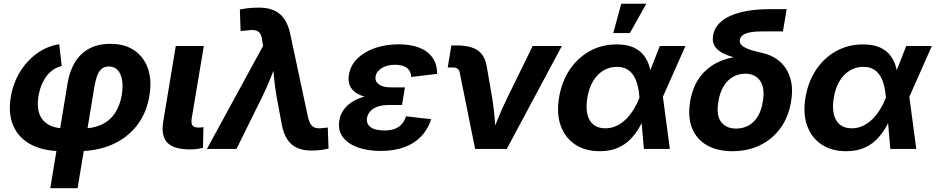

<svg xmlns="http://www.w3.org/2000/svg" viewBox="-20 -775 4869 999"><path d="M241.7 204.1 332 -344.2Q342.3 -404.8 369.6 -450.4Q397 -496.1 443.1 -521.5Q489.3 -546.9 555.7 -546.9Q629.4 -546.9 679.2 -512.7Q729 -478.5 750 -417.7Q771 -356.9 757.3 -276.4Q742.7 -187 692.9 -122.6Q643.1 -58.1 564.2 -23.2Q485.4 11.7 382.3 11.7H306.6Q205.6 11.7 140.4 -23.4Q75.2 -58.6 48.6 -122.1Q22 -185.5 36.1 -270Q47.9 -340.3 82.5 -398.4Q117.2 -456.5 169.9 -495.4Q222.7 -534.2 288.1 -544.9L301.3 -431.2Q271 -424.8 246.1 -404.1Q221.2 -383.3 204.3 -350.3Q187.5 -317.4 180.2 -274.9Q171.4 -221.2 184.6 -183.6Q197.8 -146 233.2 -126Q268.6 -106 326.7 -106H402.3Q462.9 -106 506.6 -125.7Q550.3 -145.5 577.1 -184.8Q604 -224.1 613.8 -281.7Q620.6 -324.7 615.2 -357.9Q609.9 -391.1 592.5 -410.2Q575.2 -429.2 545.9 -429.2Q522.5 -429.2 507.8 -415.8Q493.2 -402.3 485.1 -379.9Q477.1 -357.4 472.2 -329.6L383.8 204.1Z M969.2 2.4Q884.3 2.4 850.8 -32.5Q817.4 -67.4 829.1 -141.1L894.5 -535.6H1040.5L977.5 -159.2Q973.6 -133.8 981.2 -122.6Q988.8 -111.3 1011.7 -111.3Q1021 -111.3 1027.3 -111.8Q1033.7 -112.3 1038.6 -113.8L1036.1 -5.4Q1024.9 -2.9 1007.6 -0.2Q990.2 2.4 969.2 2.4Z M1056.6 0 1349.1 -536.6 1344.2 -564Q1341.8 -588.9 1332.8 -601.6Q1323.7 -614.3 1306.6 -617.4Q1289.6 -620.6 1262.7 -616.2L1231.9 -613.8L1228 -725.6Q1247.1 -730 1273.9 -732.7Q1300.8 -735.4 1327.6 -735.4Q1372.6 -735.4 1405.3 -721.2Q1438 -707 1459 -676.8Q1480 -646.5 1490.2 -598.1L1582.5 -165.5Q1588.4 -140.1 1598.1 -126.7Q1607.9 -113.3 1623.5 -109.4Q1639.2 -105.5 1660.6 -108.9L1685.5 -111.3L1689.5 -2Q1672.9 2.4 1648.9 5.4Q1625 8.3 1600.1 8.3Q1556.6 8.3 1525.4 -5.9Q1494.1 -20 1474.4 -50.3Q1454.6 -80.6 1445.8 -129.4L1418.9 -273.9Q1410.2 -324.7 1405.3 -375.5Q1400.4 -426.3 1396.5 -481H1432.6Q1410.2 -426.8 1390.4 -375.7Q1370.6 -324.7 1345.7 -273.9L1210.4 0Z M1960.4 10.3Q1892.1 10.3 1840.6 -8.5Q1789.1 -27.3 1763.2 -62.7Q1737.3 -98.1 1745.6 -148.4Q1751 -180.7 1769.8 -206.1Q1788.6 -231.4 1819.3 -249.3Q1850.1 -267.1 1892.6 -276.4Q1935.1 -285.6 1988.3 -285.6H2081.1L2071.8 -228.5H1999.5Q1968.8 -228.5 1945.1 -220.2Q1921.4 -211.9 1907.5 -197Q1893.6 -182.1 1889.6 -161.6Q1884.8 -131.8 1907.7 -114Q1930.7 -96.2 1979.5 -96.2Q2011.7 -96.2 2033.9 -104.5Q2056.2 -112.8 2070.3 -129.2Q2084.5 -145.5 2092.8 -169.9L2223.6 -154.8Q2206.5 -102.1 2171.4 -65.2Q2136.2 -28.3 2083.5 -9Q2030.8 10.3 1960.4 10.3ZM1986.3 -259.8Q1934.1 -259.8 1895.8 -267.6Q1857.4 -275.4 1833.3 -291.5Q1809.1 -307.6 1799.6 -331.1Q1790 -354.5 1795.4 -385.7Q1803.7 -435.5 1840.1 -470.9Q1876.5 -506.3 1931.9 -525.4Q1987.3 -544.4 2053.7 -544.4Q2117.7 -544.4 2162.4 -526.6Q2207 -508.8 2230.7 -474.6Q2254.4 -440.4 2254.4 -390.6L2119.1 -374.5Q2118.7 -404.3 2097.9 -421.1Q2077.1 -438 2036.1 -438Q1994.1 -438 1966.1 -420.7Q1938 -403.3 1934.1 -376.5Q1930.2 -351.6 1951.4 -335.9Q1972.7 -320.3 2015.6 -320.3H2086.9L2076.7 -259.8Z M2452.1 0 2372.1 -397Q2369.1 -411.1 2360.6 -417.5Q2352.1 -423.8 2335 -423.8H2309.6L2328.6 -538.6H2356Q2430.2 -538.6 2467.5 -511.5Q2504.9 -484.4 2513.7 -422.9L2541.5 -262.2Q2549.3 -211.4 2553.7 -159.9Q2558.1 -108.4 2562 -55.2H2529.8Q2551.3 -108.9 2572 -160.2Q2592.8 -211.4 2617.7 -262.2L2751.5 -535.6H2903.3L2616.7 0Z M3100.6 11.7Q3023.9 11.7 2971.7 -23.7Q2919.4 -59.1 2897.2 -121.8Q2875 -184.6 2888.7 -266.6Q2902.3 -349.6 2943.8 -411.9Q2985.4 -474.1 3048.1 -509Q3110.8 -543.9 3189 -543.9Q3242.2 -543.9 3276.9 -527.8Q3311.5 -511.7 3331.3 -484.9Q3351.1 -458 3359.9 -425.3Q3368.7 -392.6 3371.1 -359.9H3411.6L3428.7 -274.9L3465.3 0H3330.1L3307.1 -269Q3304.7 -301.8 3297.6 -330.3Q3290.5 -358.9 3277.1 -380.6Q3263.7 -402.3 3242.4 -414.8Q3221.2 -427.2 3189.9 -427.2Q3150.9 -427.2 3118.9 -407.7Q3086.9 -388.2 3065.7 -352.5Q3044.4 -316.9 3036.1 -267.1Q3027.8 -217.8 3035.9 -181.9Q3043.9 -146 3067.6 -126.7Q3091.3 -107.4 3129.4 -107.4Q3161.1 -107.4 3188.2 -120.4Q3215.3 -133.3 3237.8 -155.8Q3260.3 -178.2 3277.6 -206.8Q3294.9 -235.4 3307.1 -266.1L3413.1 -535.6H3546.4L3426.8 -266.1L3381.3 -181.2H3341.3Q3326.7 -147.5 3307.4 -113.5Q3288.1 -79.6 3260.5 -51Q3232.9 -22.5 3193.8 -5.4Q3154.8 11.7 3100.6 11.7ZM3170.9 -603 3212.4 -755.4H3342.8L3257.3 -603Z M3791 11.7Q3712.9 11.7 3658.7 -19Q3604.5 -49.8 3581.1 -107.7Q3557.6 -165.5 3570.8 -246.1Q3584.5 -327.6 3626.2 -380.1Q3668 -432.6 3731.4 -458.3Q3794.9 -483.9 3872.6 -483.9L3868.7 -460.4Q3826.7 -468.8 3791.7 -478.8Q3756.8 -488.8 3732.2 -503.4Q3707.5 -518.1 3696.3 -539.3Q3685.1 -560.5 3690.4 -590.8Q3697.3 -632.8 3732.7 -663.3Q3768.1 -693.8 3832.3 -710.7Q3896.5 -727.5 3989.3 -727.5H4073.2L4053.7 -611.8H3953.6Q3909.2 -611.8 3882.8 -606.7Q3856.4 -601.6 3844.2 -591.8Q3832 -582 3829.6 -567.9Q3827.6 -554.2 3835.2 -544.2Q3842.8 -534.2 3858.9 -526.1Q3875 -518.1 3899.2 -511.2Q3923.3 -504.4 3954.1 -497.6Q3987.8 -489.3 4017.3 -470.2Q4046.9 -451.2 4067.9 -420.4Q4088.9 -389.6 4097.2 -346.4Q4105.5 -303.2 4096.2 -247.1Q4083 -166 4040.5 -107.9Q3998 -49.8 3933.8 -19Q3869.6 11.7 3791 11.7ZM3810.5 -106Q3845.2 -106 3873.8 -121.3Q3902.3 -136.7 3922.1 -168.2Q3941.9 -199.7 3949.2 -247.6Q3960.9 -318.4 3934.8 -355Q3908.7 -391.6 3857.4 -391.6Q3823.7 -391.6 3794.7 -375.5Q3765.6 -359.4 3745.6 -327.1Q3725.6 -294.9 3717.8 -246.6Q3705.6 -174.3 3732.4 -140.1Q3759.3 -106 3810.5 -106Z M4382.8 11.7Q4306.2 11.7 4253.9 -23.7Q4201.7 -59.1 4179.4 -121.8Q4157.2 -184.6 4170.9 -266.6Q4184.6 -349.6 4226.1 -411.9Q4267.6 -474.1 4330.3 -509Q4393.1 -543.9 4471.2 -543.9Q4524.4 -543.9 4559.1 -527.8Q4593.8 -511.7 4613.5 -484.9Q4633.3 -458 4642.1 -425.3Q4650.9 -392.6 4653.3 -359.9H4693.8L4710.9 -274.9L4747.6 0H4612.3L4589.4 -269Q4586.9 -301.8 4579.8 -330.3Q4572.8 -358.9 4559.3 -380.6Q4545.9 -402.3 4524.7 -414.8Q4503.4 -427.2 4472.2 -427.2Q4433.1 -427.2 4401.1 -407.7Q4369.1 -388.2 4347.9 -352.5Q4326.7 -316.9 4318.4 -267.1Q4310.1 -217.8 4318.1 -181.9Q4326.2 -146 4349.9 -126.7Q4373.5 -107.4 4411.6 -107.4Q4443.4 -107.4 4470.5 -120.4Q4497.6 -133.3 4520 -155.8Q4542.5 -178.2 4559.8 -206.8Q4577.1 -235.4 4589.4 -266.1L4695.3 -535.6H4828.6L4709 -266.1L4663.6 -181.2H4623.5Q4608.9 -147.5 4589.6 -113.5Q4570.3 -79.6 4542.7 -51Q4515.1 -22.5 4476.1 -5.4Q4437 11.7 4382.8 11.7Z"/></svg>

Font: Inter 20pt
Style: Bold Italic
Weight: 700
Italic angle: -9.3988°
Version: Version 4.001;git-66647c0bb